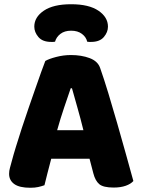

<svg xmlns="http://www.w3.org/2000/svg" viewBox="-20 -876 667 907"><path d="M403 -126H222Q212 -90 204.5 -59Q197 -28 190 -1Q176 4 160.5 7.5Q145 11 123 11Q72 11 47.5 -6.5Q23 -24 23 -55Q23 -69 27 -83Q31 -97 36 -116Q43 -143 55.5 -183.5Q68 -224 83 -270.5Q98 -317 115 -365.5Q132 -414 147 -457.5Q162 -501 174.5 -535.5Q187 -570 194 -588Q211 -598 245.5 -607Q280 -616 315 -616Q365 -616 403.5 -601.5Q442 -587 453 -555Q471 -504 492 -435Q513 -366 534 -292.5Q555 -219 575 -147.5Q595 -76 610 -21Q598 -7 574 1.5Q550 10 517 10Q468 10 449 -6Q430 -22 421 -57ZM314 -459Q300 -418 283 -368Q266 -318 250 -261H374Q360 -318 345.5 -368.5Q331 -419 320 -459ZM240 -679Q235 -678 231 -678Q227 -678 222 -678Q181 -678 161.5 -701Q142 -724 142 -750Q142 -795 187 -825.5Q232 -856 316 -856Q400 -856 445 -825.5Q490 -795 490 -750Q490 -724 470.5 -701Q451 -678 410 -678Q405 -678 401 -678Q397 -678 392 -679Q387 -701 367 -716Q347 -731 316 -731Q285 -731 265.5 -716Q246 -701 240 -679Z"/></svg>

Font: Baloo 2 Latin ExtraBold
Style: Regular
Weight: 400
Designer: Sarang Kulkarni and Ek Type
Foundry: Ek Type
Version: Version 1.001